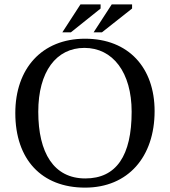

<svg xmlns="http://www.w3.org/2000/svg" viewBox="-20 -846 777 878"><path d="M369 12C566 12 687 -129 687 -338C687 -536 568 -669 369 -669C171 -669 50 -532 50 -329C50 -117 170 12 369 12ZM370 -30C226 -30 155 -147 155 -335C155 -518 237 -627 366 -627C496 -627 582 -515 582 -335C582 -134 512 -30 370 -30ZM446 -698 584 -807V-826H491L408 -698ZM304 -698 440 -807V-826H348L265 -698Z"/></svg>

Font: STIX Two Text
Style: Regular
Weight: 400
Designer: Ross Mills, John Hudson & Paul Hanslow, Tiro Typeworks Ltd; with prior portions MicroPress Inc., and Coen Hoffman.
Foundry: Tiro Typeworks Ltd
Version: Version 2.13 b171